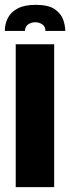

<svg xmlns="http://www.w3.org/2000/svg" viewBox="-40 -774 290 794"><path d="M107 -754Q161 -754 187 -735.5Q213 -717 221.5 -692Q230 -667 230 -646H148Q148 -664 135 -673Q122 -682 106 -682Q90 -682 77 -673.5Q64 -665 63 -646H-20Q-20 -676 -7 -700.5Q6 -725 34 -739.5Q62 -754 107 -754ZM25 0V-591H184V0Z"/></svg>

Font: Alumni Sans Thin Black
Style: Regular
Weight: 900
Version: Version 1.018